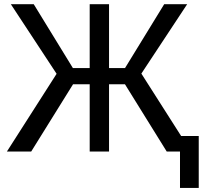

<svg xmlns="http://www.w3.org/2000/svg" viewBox="-20 -731 994 926"><path d="M286.1 -324.7 32.2 -710.9H142.6L331.5 -402.8H465.3L450.2 -324.7ZM336.9 -332 130.4 0H13.2L277.3 -413.1ZM505.9 -710.9V0H412.6V-710.9ZM882.8 -710.9 627.9 -324.7H468.8L454.1 -402.8H583L772 -710.9ZM784.2 0 578.1 -332 638.2 -413.1 901.4 0ZM938.5 -75.2V175.3H848.1V-75.2Z"/></svg>

Font: RobotoDEMO
Style: Regular
Weight: 400
Designer: Christian Robertson
Foundry: Google
Version: Version 2.136